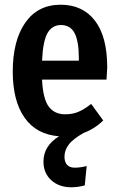

<svg xmlns="http://www.w3.org/2000/svg" viewBox="-20 -563 503 813"><path d="M431 -226H158Q162 -144 186.5 -111.5Q211 -79 256 -79Q287 -79 312 -89.5Q337 -100 366 -123L417 -53Q382 -18 334 0Q288 26 270.5 50Q253 74 253 100Q253 123 264 135Q275 147 297 147Q320 147 347 140L339 222Q310 230 282 230Q230 230 197 200Q164 170 164 121Q164 55 230 14Q135 7 84.5 -64Q34 -135 34 -260Q34 -391 87 -467Q140 -543 237 -543Q330 -543 382 -475.5Q434 -408 434 -277Q434 -268 431 -226ZM314 -313Q314 -388 296 -422.5Q278 -457 238 -457Q201 -457 181.5 -423.5Q162 -390 158 -306H314Z"/></svg>

Font: Fira Sans Extra Condensed Medium
Style: Regular
Weight: 500
Width: 1
Designer: Carrois Corporate & Edenspiekermann AG
Foundry: Carrois Corporate GbR & Edenspiekermann AG
Version: Version 4.203